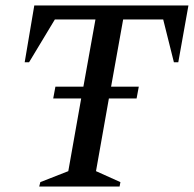

<svg xmlns="http://www.w3.org/2000/svg" viewBox="-20 -680 707 700"><path d="M174 -321 182 -364H284L328 -609H180L86 -453H70L105 -660H667L630 -453H614L575 -609H429L385 -364H486L478 -321H377L330 -56L419 -16L416 0H123L127 -16L229 -56L276 -321Z"/></svg>

Font: Spectral SC Medium
Style: Italic
Weight: 500
Italic angle: -10°
Designer: Jean-Baptiste Levee
Foundry: Production Type
Version: Version 2.001